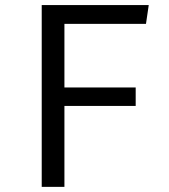

<svg xmlns="http://www.w3.org/2000/svg" viewBox="-20 -726 655 746"><path d="M547.2 -633.3H230.3V-386.2H507.2V-314.4H230.3V0H142.1V-706.2H557.9Z"/></svg>

Font: Fira Code Fixed
Style: Regular
Weight: 400
Monospace: yes
Designer: Carrois Corporate, Edenspiekermann AG, Nikita Prokopov
Foundry: Carrois Corporate, Edenspiekermann AG, Nikita Prokopov
Version: Version 5.002